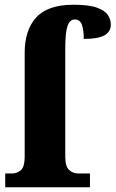

<svg xmlns="http://www.w3.org/2000/svg" viewBox="-20 -789 487 809"><path d="M2 0V-58H29Q53 -58 68.5 -72.5Q84 -87 84 -128V-567Q84 -662 132.5 -715.5Q181 -769 290 -769Q355 -769 389 -756.5Q423 -744 435 -725Q447 -706 447 -686Q447 -655 420 -640Q393 -625 333 -625Q333 -660 325.5 -683.5Q318 -707 295 -707Q274 -707 264.5 -679.5Q255 -652 255 -585V-128Q255 -88 271 -73Q287 -58 311 -58H359V0Z"/></svg>

Font: Noto Serif Condensed Black
Style: Regular
Weight: 900
Width: 3
Designer: Monotype Design Team
Foundry: Monotype Imaging Inc.
Version: Version 2.015; ttfautohint (v1.8.4.7-5d5b)